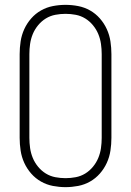

<svg xmlns="http://www.w3.org/2000/svg" viewBox="-20 -763 540 791"><path d="M250 8Q224 8 198 3Q172 -2 149 -15Q126 -28 108.5 -48Q91 -68 80 -92Q69 -116 65 -142.5Q61 -169 61 -195V-540Q61 -566 65 -592.5Q69 -619 80 -643Q91 -667 108.5 -687Q126 -707 149 -720Q172 -733 198 -738Q224 -743 250 -743Q276 -743 302 -738Q328 -733 351 -720Q374 -707 391.5 -687Q409 -667 420 -643Q431 -619 435 -592.5Q439 -566 439 -540V-195Q439 -169 435 -142.5Q431 -116 420 -92Q409 -68 391.5 -48Q374 -28 351 -15Q328 -2 302 3Q276 8 250 8ZM250 -29Q271 -29 292 -33Q313 -37 331 -48Q349 -59 363 -76Q377 -93 385 -112.5Q393 -132 396 -153Q399 -174 399 -195V-540Q399 -561 396 -582Q393 -603 385 -622.5Q377 -642 363 -659Q349 -676 331 -687Q313 -698 292 -702Q271 -706 250 -706Q229 -706 208 -702Q187 -698 169 -687Q151 -676 137 -659Q123 -642 115 -622.5Q107 -603 104 -582Q101 -561 101 -540V-195Q101 -174 104 -153Q107 -132 115 -112.5Q123 -93 137 -76Q151 -59 169 -48Q187 -37 208 -33Q229 -29 250 -29Z"/></svg>

Font: Iosevka Term Curly Extralight
Style: Regular
Weight: 200
Designer: Belleve Invis
Foundry: Belleve Invis
Version: Version 32.3.0